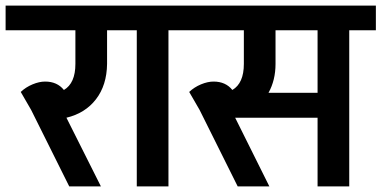

<svg xmlns="http://www.w3.org/2000/svg" viewBox="-55 -665 1361 685"><path d="M409 -645V-557H327V-437Q326 -361 287.5 -311Q249 -261 182 -245L305 0H192L56 -273L19 -337Q37 -354 61 -364Q85 -374 106 -374Q149 -374 173 -344Q214 -368 214 -437V-557H-35V-645Z M339 -645H641V-557H546V0H433V-557H339Z M1286 -557H1191V0H1078V-245H784L906 0H793L657 -273L620 -337Q638 -354 662 -364Q686 -374 707 -374Q750 -374 774 -344Q815 -368 815 -437V-557H566V-645H1286ZM1078 -334V-557H928V-437Q928 -379 903 -334Z"/></svg>

Font: Akshar Medium
Style: Regular
Weight: 500
Designer: Tall Chai
Foundry: Tall Chai
Version: Version 1.000